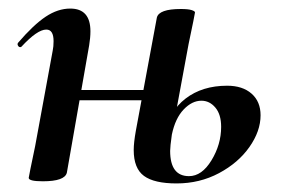

<svg xmlns="http://www.w3.org/2000/svg" viewBox="-20 -415 663 448"><path d="M292 -65Q292 -82 297 -110L346 -374Q351 -394 402 -394Q419 -394 427 -391.5Q435 -389 435 -386L431 -365Q421 -318 420 -312L381 -101Q377 -73 377 -63Q377 -4 421 -4Q451 -4 473.5 -41Q496 -78 496 -119Q496 -148 482.5 -164Q469 -180 450 -180Q428 -180 408.5 -159.5Q389 -139 381 -101L365 -102Q374 -155 413 -185Q452 -215 510 -215Q546 -215 567 -196.5Q588 -178 588 -146Q588 -109 562 -72Q536 -35 491 -11Q446 13 392 13Q340 13 316 -4.5Q292 -22 292 -65ZM47 0 51 -21Q61 -68 62 -74L103 -297Q105 -306 105 -319Q105 -346 88 -346Q67 -346 30 -306Q29 -305 27 -305Q24 -305 22 -308.5Q20 -312 22 -315Q58 -357 86.5 -376Q115 -395 144 -395Q191 -395 191 -342Q191 -327 188 -309L136 -12Q131 8 80 8Q47 8 47 0ZM126 -205H368L365 -181H123Z"/></svg>

Font: Cormorant Garamond
Style: Bold Italic
Weight: 700
Italic angle: -10°
Designer: Christian Thalmann (Catharsis Fonts)
Foundry: Catharsis Fonts
Version: Version 4.000